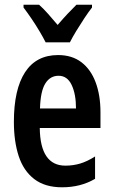

<svg xmlns="http://www.w3.org/2000/svg" viewBox="-20 -786 482 816"><path d="M227 -552Q286 -552 326 -521.5Q366 -491 386.5 -436Q407 -381 407 -309V-242H149Q151 -82 258 -82Q291 -82 321 -91Q351 -100 384 -121V-26Q323 10 244 10Q171 10 125.5 -25Q80 -60 59.5 -122.5Q39 -185 39 -268Q39 -406 86.5 -479Q134 -552 227 -552ZM229 -464Q193 -464 172.5 -431Q152 -398 150 -325H303Q303 -386 284.5 -425Q266 -464 229 -464ZM174 -606Q164 -626 148 -653Q132 -680 114 -706.5Q96 -733 80 -754V-766H146Q164 -750 184 -727.5Q204 -705 225 -680Q249 -708 266.5 -726.5Q284 -745 305 -766H371V-754Q356 -735 338.5 -708.5Q321 -682 304.5 -655Q288 -628 277 -606Z"/></svg>

Font: Noto Sans Devanagari UI ExtraCondensed SemiBold
Style: Regular
Weight: 600
Width: 2
Designer: Jelle Bosma - Monotype Design Team
Foundry: Monotype Imaging Inc.
Version: Version 2.004; ttfautohint (v1.8.4.7-5d5b)